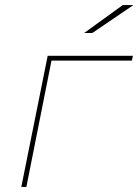

<svg xmlns="http://www.w3.org/2000/svg" viewBox="-20 -737 546 757"><path d="M64 0 168 -517H504L500 -498H183L84 0ZM312 -607 464 -717H506L344 -607Z"/></svg>

Font: Montserrat Thin
Style: Italic
Weight: 100
Italic angle: -11.3°
Designer: Julieta Ulanovsky
Foundry: Julieta Ulanovsky
Version: Version 9.000; ttfautohint (v1.8.4.7-5d5b)